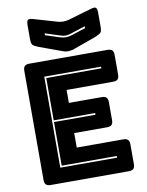

<svg xmlns="http://www.w3.org/2000/svg" viewBox="-103 -1050 860 1122"><g transform="rotate(-10 327.0 -488.5)"><path d="M569 0H105Q86 0 77.5 -8.5Q69 -17 69 -36V-684Q69 -703 77.5 -711.5Q86 -720 105 -720H569Q588 -720 596.5 -711.5Q605 -703 605 -684V-567Q605 -548 596.5 -539.5Q588 -531 569 -531H293V-454H488Q507 -454 515.5 -445.5Q524 -437 524 -418V-311Q524 -292 515.5 -283.5Q507 -275 488 -275H293V-189H569Q588 -189 596.5 -180.5Q605 -172 605 -153V-36Q605 -17 596.5 -8.5Q588 0 569 0ZM515 -100H188V-359H434V-369H188V-620H515V-630H178V-90H515ZM375 -932 512 -972Q537 -980 545 -974Q553 -968 553 -941V-860Q553 -833 544.5 -825Q536 -817 512 -807L384 -761Q375 -757 364.5 -755Q354 -753 345 -752Q336 -752 328 -753Q320 -754 313 -757L176 -807Q151 -817 142.5 -825Q134 -833 134 -860V-941Q134 -968 142 -974Q150 -980 176 -972L313 -932Q330 -928 344 -928Q358 -928 375 -932ZM224 -879V-868L307 -841Q316 -839 324 -837Q332 -835 343 -835Q354 -835 362 -837Q370 -839 379 -841L462 -868V-879L375 -851Q368 -849 360.5 -847Q353 -845 343 -845Q333 -845 325.5 -847Q318 -849 311 -851Z"/></g></svg>

Font: Bungee Inline
Style: Regular
Weight: 400
Designer: David Jonathan Ross
Foundry: David Jonathan Ross
Version: Version 1.001;PS 1.0;hotconv 1.0.72;makeotf.lib2.5.5900